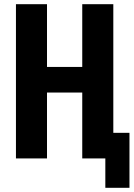

<svg xmlns="http://www.w3.org/2000/svg" viewBox="-20 -755 637 915"><path d="M597 140V-122H520V-735H372V-436H204V-735H56V0H204V-314H372V0H482V140Z"/></svg>

Font: Iosevka Sparkle Heavy
Style: Regular
Weight: 900
Designer: Belleve Invis
Foundry: Belleve Invis
Version: Version 4.5.0; ttfautohint (v1.8.3)